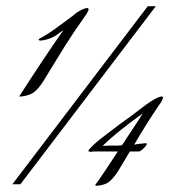

<svg xmlns="http://www.w3.org/2000/svg" viewBox="-20 -596 587 621"><path d="M20 0 458 -576H484L46 0ZM42 -284Q56 -306 75 -335Q94 -364 114.5 -395Q135 -426 153.5 -453Q172 -480 185 -498Q178 -494 171.5 -489Q165 -484 159 -480Q151 -475 138 -470.5Q125 -466 115 -465Q105 -464 105 -468L106 -470Q131 -483 158 -502.5Q185 -522 213 -543L229 -556Q250 -569 261 -570Q269 -570 265.5 -561.5Q262 -553 251 -538Q216 -489 189 -445.5Q162 -402 137 -361L120 -333Q104 -308 89.5 -297.5Q75 -287 50 -284ZM290 5 288 2Q301 -15 320.5 -44.5Q340 -74 361 -106H284L274 -105Q266 -105 266 -109V-110Q283 -130 310.5 -151Q338 -172 367 -194Q383 -205 401 -218.5Q419 -232 436 -245Q442 -250 454.5 -259Q467 -268 480.5 -275.5Q494 -283 503 -284Q507 -284 507 -280Q507 -273 493 -254Q474 -226 455 -196Q436 -166 414 -128Q423 -130 433 -131Q443 -132 453 -133L455 -131Q455 -127 447 -118.5Q439 -110 431 -106H400L361 -41Q345 -17 331.5 -7Q318 3 292 5ZM312 -124 331 -125Q342 -125 352.5 -125Q363 -125 374 -126L382 -137Q386 -144 390 -150Q394 -156 398 -162Q412 -183 423.5 -200.5Q435 -218 442 -229Q410 -207 373 -177.5Q336 -148 312 -124Z"/></svg>

Font: Luxurious Script
Style: Regular
Weight: 400
Designer: Robert E. Leuschke
Foundry: Robert E. Leuschke
Version: Version 1.010; ttfautohint (v1.8.3)